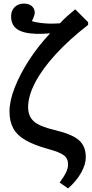

<svg xmlns="http://www.w3.org/2000/svg" viewBox="-20 -822 512 1072"><path d="M360 230 313 197Q339 162 349.5 139Q360 116 360 96Q360 63 336.5 45Q313 27 246 9Q167 -13 120.5 -40.5Q74 -68 53.5 -106.5Q33 -145 33 -200Q33 -258 62 -332.5Q91 -407 142 -486Q193 -565 260 -636Q238 -634 221.5 -633.5Q205 -633 185 -633Q111 -635 76.5 -658.5Q42 -682 42 -731Q42 -763 62 -782.5Q82 -802 113 -802Q141 -802 157.5 -788Q174 -774 174 -750Q174 -737 158 -704Q172 -699 199 -695Q226 -691 258 -690Q290 -690 315 -692Q336 -715 357 -733.5Q378 -752 400 -770L472 -698V-683Q366 -601 291 -519Q216 -437 176.5 -361.5Q137 -286 137 -224Q137 -172 170 -143.5Q203 -115 285 -96Q382 -73 420.5 -39.5Q459 -6 459 56Q459 96 433 142.5Q407 189 360 230Z"/></svg>

Font: Literata Medium
Style: Regular
Weight: 500
Designer: Latin by Veronika Burian and Jose Scaglione. Greek by Irene Vlachou. Cyrillic by Vera Evstafieva.
Foundry: TypeTogether
Version: Version 3.103; ttfautohint (v1.8.4.7-5d5b);gftools[0.9.29]